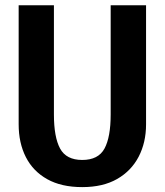

<svg xmlns="http://www.w3.org/2000/svg" viewBox="-20 -712 640 746"><path d="M547.5 -691.5V-229Q547.5 -158.5 518.8 -103.2Q490 -48 435 -16.5Q380 15 299.5 15Q218.5 15 163.5 -15.8Q108.5 -46.5 80.5 -101.5Q52.5 -156.5 52.5 -229V-691.5H189.5V-267.5Q189.5 -179 213.5 -134.8Q237.5 -90.5 299.5 -90.5Q362 -90.5 386 -134.8Q410 -179 410 -267.5V-691.5Z"/></svg>

Font: Fira Code Light SemiBold
Style: Regular
Weight: 600
Monospace: yes
Version: Version 5.002